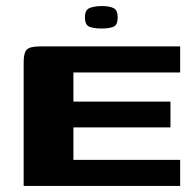

<svg xmlns="http://www.w3.org/2000/svg" viewBox="-20 -613 645 633"><path d="M58 0V-408Q58 -440 69 -450Q80 -460 112 -460H574V-374H222V-278H542V-193H222V-86H574V0ZM315 -519Q291 -519 275.5 -524.5Q260 -530 260 -556Q260 -581 276.5 -587Q293 -593 317 -593Q340 -593 354 -586.5Q368 -580 368 -556Q368 -530 353.5 -524.5Q339 -519 315 -519Z"/></svg>

Font: r_Genos
Style: Bold
Weight: 700
Designer: Robert E. Leuschke
Foundry: Robert E. Leuschke
Version: Version 2.000;June 29, 2024;FontCreator 14.0.0.2814 32-bit